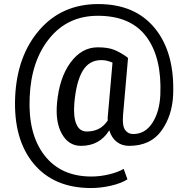

<svg xmlns="http://www.w3.org/2000/svg" viewBox="-20 -719 935 960"><path d="M845.7 -245.1Q841.3 -140.6 787.1 -65.2Q732.9 10.3 625 10.3Q589.4 10.3 563.5 -10Q537.6 -30.3 526.4 -67.4Q502 -28.3 466.8 -9Q431.6 10.3 384.8 10.3Q323.7 10.3 290 -48.6Q256.3 -107.4 265.1 -203.1Q276.4 -329.6 332.3 -406Q388.2 -482.4 468.8 -482.4Q520 -482.4 551.3 -469.7Q582.5 -457 619.1 -430.7L617.2 -428.7H620.1L595.2 -143.1Q590.8 -89.4 605.7 -69.1Q620.6 -48.8 645.5 -48.8Q705.6 -48.8 741.7 -104.2Q777.8 -159.7 781.7 -245.1Q789.6 -431.6 711.4 -535.9Q633.3 -640.1 469.2 -640.1Q318.8 -640.1 227.3 -527.3Q135.7 -414.6 128.4 -233.4Q119.6 -49.8 201.7 56.9Q283.7 163.6 437 163.6Q480 163.6 524.2 153.1Q568.4 142.6 598.6 125.5L617.2 177.7Q584.5 198.2 533.9 209.7Q483.4 221.2 435.1 221.2Q249.5 221.2 148.2 99.4Q46.9 -22.5 55.7 -233.4Q64.9 -439.9 177.2 -569.3Q289.6 -698.7 471.2 -698.7Q656.2 -698.7 755.1 -576.7Q854 -454.6 845.7 -245.1ZM351.6 -203.1Q346.2 -133.8 362.1 -97.7Q377.9 -61.5 414.1 -61.5Q445.3 -61.5 471.2 -73.5Q497.1 -85.4 518.6 -116.2Q518.1 -122.1 518.3 -128.7Q518.6 -135.3 519.5 -143.1L542.5 -405.8Q529.8 -411.6 515.9 -415Q502 -418.5 486.8 -418.5Q425.8 -418.5 393.6 -365Q361.3 -311.5 351.6 -203.1Z"/></svg>

Font: GeogebraSans
Style: Regular
Weight: 400
Designer: Google
Version: Version 1.100140; 2013